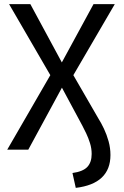

<svg xmlns="http://www.w3.org/2000/svg" viewBox="-20 -725 599 930"><path d="M347 185 331 113Q382 106 403 83.5Q424 61 424 21Q424 -6 416 -31.5Q408 -57 397.5 -79Q387 -101 379 -116L271 -317H289L117 0H15L233 -377V-345L24 -705H127L288 -407H271L433 -705H536L326 -345V-377L456 -152Q470 -130 483.5 -101.5Q497 -73 506 -40.5Q515 -8 515 26Q515 95 473 135Q431 175 347 185Z"/></svg>

Font: Nunito Sans 10pt Condensed Medium
Style: Regular
Weight: 500
Width: 3
Designer: Vernon Adams
Foundry: Vernon Adams
Version: Version 3.101;gftools[0.9.27]